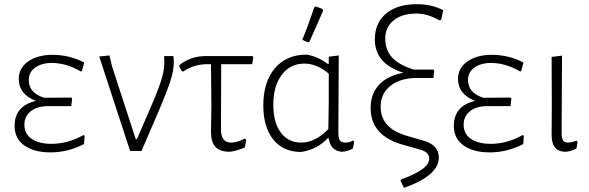

<svg xmlns="http://www.w3.org/2000/svg" viewBox="-20 -724 2825 921"><path d="M222 7Q144 7 97 -26Q50 -59 50 -120Q50 -216 152 -240Q70 -272 70 -345Q70 -398 115.5 -429.5Q161 -461 231 -461Q314 -461 384 -424L373 -383L368 -381Q299 -422 228 -422Q180 -422 149 -400Q118 -378 118 -340Q118 -278 192 -255L322 -256L326 -251L322 -215H212Q158 -215 127.5 -190.5Q97 -166 97 -126Q97 -81 132.5 -57.5Q168 -34 227 -34Q305 -34 380 -76L386 -73L383 -33Q306 7 222 7Z M812 -455Q818 -410 804 -358Q790 -306 742 -193L659 0H604L456 -453L505 -458L518 -404L631 -57H637L704 -212Q746 -308 759 -358.5Q772 -409 767 -452L769 -455Z M1082 4Q1035 4 1013.5 -19.5Q992 -43 992 -91L994 -215L992 -416H972Q911 -416 859 -381L852 -383L840 -405L841 -412Q894 -455 967 -455H1191L1195 -450L1190 -416H1041L1040 -103Q1040 -40 1089 -40Q1117 -40 1154 -59L1161 -54L1155 -17Q1113 1 1082 4Z M1488 -690 1495 -693 1527 -681 1530 -673Q1523 -656 1500 -604Q1477 -552 1464 -523L1457 -521L1430 -533Q1456 -595 1488 -690ZM1424 5Q1339 5 1291 -54.5Q1243 -114 1243 -218Q1243 -331 1298.5 -396.5Q1354 -462 1451 -462Q1505 -453 1553 -417L1557 -418V-452L1605 -458L1603 -87Q1603 -61 1610.5 -50.5Q1618 -40 1637 -40Q1659 -40 1672 -50L1679 -45L1673 -12Q1650 2 1621 4Q1566 1 1557 -60H1551Q1500 -6 1424 5ZM1291 -222Q1291 -136 1327 -88Q1363 -40 1424 -40Q1493 -40 1555 -105L1557 -239V-371Q1499 -419 1440 -419Q1372 -419 1331.5 -365Q1291 -311 1291 -222Z M1918 177 1901 143 1904 137Q1974 111 2006.5 87Q2039 63 2039 36Q2039 5 1993 -7L1915 -29Q1758 -72 1758 -206Q1758 -274 1798.5 -317.5Q1839 -361 1915 -375Q1778 -418 1778 -535Q1778 -614 1832 -659Q1886 -704 1980 -704Q2051 -704 2106 -675L2096 -628L2086 -627Q2032 -659 1977 -659Q1909 -659 1868.5 -626.5Q1828 -594 1828 -539Q1828 -483 1861.5 -447.5Q1895 -412 1965 -390H2060L2063 -383L2059 -350H1981Q1900 -350 1853 -312.5Q1806 -275 1806 -212Q1806 -109 1930 -73L2009 -50Q2085 -30 2085 32Q2085 118 1918 177Z M2329 7Q2251 7 2204 -26Q2157 -59 2157 -120Q2157 -216 2259 -240Q2177 -272 2177 -345Q2177 -398 2222.5 -429.5Q2268 -461 2338 -461Q2421 -461 2491 -424L2480 -383L2475 -381Q2406 -422 2335 -422Q2287 -422 2256 -400Q2225 -378 2225 -340Q2225 -278 2299 -255L2429 -256L2433 -251L2429 -215H2319Q2265 -215 2234.5 -190.5Q2204 -166 2204 -126Q2204 -81 2239.5 -57.5Q2275 -34 2334 -34Q2412 -34 2487 -76L2493 -73L2490 -33Q2413 7 2329 7Z M2693 4Q2626 4 2626 -77L2627 -227L2626 -451L2676 -457L2674 -82Q2675 -58 2682 -49Q2689 -40 2706 -40Q2720 -40 2745 -49L2751 -44L2745 -12Q2718 3 2693 4Z"/></svg>

Font: Alegreya Sans SC Light
Style: Regular
Weight: 300
Designer: Juan Pablo del Peral
Foundry: Huerta Tipografica
Version: Version 2.007